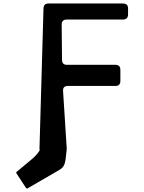

<svg xmlns="http://www.w3.org/2000/svg" viewBox="-20 -880 826 1099"><path d="M683 -860Q713 -860 713 -832V-798Q713 -768 683 -768H362Q333 -768 333 -740L335 -538Q335 -509 363 -509H641Q669 -509 669 -480V-417Q669 -388 641 -388H369Q339 -388 341 -359L362 -29Q362 -20 361 -17Q358 13 355.5 31.5Q353 50 348 62Q343 74 335 81.5Q327 89 314 96L138 198Q134 201 129 196L74 112Q71 106 76 103Q124 62 156.5 36Q189 10 207 -19Q206 -21 206 -29L229 -832Q230 -860 257 -860Z"/></svg>

Font: OpenDyslexic 3
Style: Regular
Weight: 400
Designer: Abelardo Gonzalez
Version: Version 1.000;PS 001.001;hotconv 1.0.56